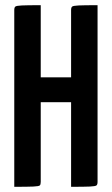

<svg xmlns="http://www.w3.org/2000/svg" viewBox="-20 -720 431 740"><path d="M254 0V-681Q254 -691 258 -694.5Q262 -698 283 -699Q304 -700 356 -700V-19Q356 -9 352 -5.5Q348 -2 326.5 -1Q305 0 254 0ZM35 0V-681Q35 -691 39 -694.5Q43 -698 64 -699Q85 -700 137 -700V-19Q137 -9 133.5 -5.5Q130 -2 108.5 -1Q87 0 35 0ZM84 -326V-422H299L300 -326Z"/></svg>

Font: Yanone Kaffeesatz SemiBold
Style: Regular
Weight: 600
Designer: Yanone (Cyrillic: Daniel Pouzeot, Huerta Tipografica, and Cyreal)
Foundry: Yanone
Version: Version 2.003